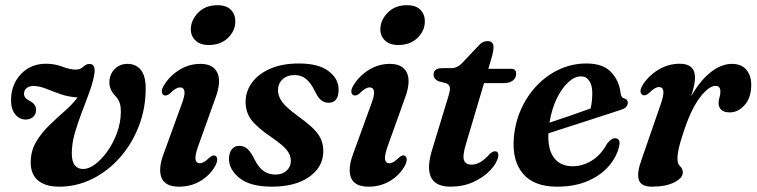

<svg xmlns="http://www.w3.org/2000/svg" viewBox="-20 -707 2908 738"><path d="M540 -367Q540 -290 513.5 -221.8Q487 -153.5 440.8 -101.2Q394.5 -49 334.5 -19.2Q274.5 10.5 207.5 10.5Q154.5 10.5 126 -13.5Q97.5 -37.5 98 -84.5Q98.5 -127.5 119 -162Q139.5 -196.5 169.5 -225.5Q199.5 -254.5 229.2 -280.5Q259 -306.5 278 -332.5Q243 -334.5 213.2 -345Q183.5 -355.5 157.8 -365.8Q132 -376 109.5 -376.5Q91.5 -376.5 82 -368.2Q72.5 -360 72.5 -347.5Q71 -331.5 92 -320.5Q119.5 -307 118.5 -284Q118.5 -267 106.8 -257.2Q95 -247.5 79 -247.5Q54 -247.5 37.5 -268.8Q21 -290 22.5 -328.5Q25 -385.5 62 -423.8Q99 -462 157 -462Q190 -462 219.5 -450.8Q249 -439.5 271 -439.5Q284.5 -439.5 292.5 -445Q300.5 -450.5 307.5 -456Q314.5 -461.5 326 -461Q346 -460.5 343.5 -428.5Q339 -396 325.2 -357.5Q311.5 -319 295.5 -278Q279.5 -237 267.8 -196.2Q256 -155.5 256 -118Q256 -86 267.5 -71.8Q279 -57.5 298.5 -57.5Q321 -57 346 -75.8Q371 -94.5 393.2 -126Q415.5 -157.5 429.8 -196.5Q444 -235.5 444.5 -276Q444.5 -299 439.8 -312.2Q435 -325.5 424.5 -337Q399.5 -362.5 400.5 -392Q401 -420.5 420.2 -441Q439.5 -461.5 470 -461.5Q502.5 -461.5 521.2 -438.5Q540 -415.5 540 -367Z M782.5 -534Q748.5 -534 730.5 -552.2Q712.5 -570.5 713.5 -597Q714.5 -630.5 742.2 -658.8Q770 -687 815.5 -687Q851.5 -687 868.5 -668.2Q885.5 -649.5 884.5 -622.5Q883.5 -587.5 855.8 -560.8Q828 -534 782.5 -534ZM741.5 -144.5Q729 -109 731.5 -94.2Q734 -79.5 747.5 -79.5Q755.5 -79.5 764.2 -84.5Q773 -89.5 786 -102Q798.5 -113 807 -108.5Q814 -105.5 814.8 -95.5Q815.5 -85.5 808 -70.5Q788 -34 751.2 -11.8Q714.5 10.5 668 10.5Q615 10.5 601 -23.5Q587 -57.5 609 -116L677.5 -304.5Q691.5 -341 689 -356Q686.5 -371 672.5 -371Q664.5 -371 655.2 -365.8Q646 -360.5 632.5 -347Q619 -337 610 -341Q603 -344 602 -353.8Q601 -363.5 609.5 -378Q631.5 -415 669 -438.2Q706.5 -461.5 750.5 -461.5Q799.5 -461.5 815.5 -427.2Q831.5 -393 808 -330Z M1039 -36Q1065.5 -36 1081.8 -51.2Q1098 -66.5 1098 -89Q1098 -110 1083 -129.5Q1068 -149 1022 -180.5Q967.5 -217.5 945.5 -247Q923.5 -276.5 924 -318Q925 -358 949.5 -390.8Q974 -423.5 1019.5 -443.2Q1065 -463 1129 -463Q1204 -463 1242.5 -434Q1281 -405 1281.5 -364Q1282 -312 1243 -312Q1226 -312 1213.2 -323Q1200.5 -334 1187.5 -362Q1173.5 -390 1155.5 -404.2Q1137.5 -418.5 1112.5 -418.5Q1083.5 -418.5 1066 -402Q1048.5 -385.5 1048.5 -359.5Q1048.5 -338 1064 -316Q1079.5 -294 1127.5 -259Q1186 -217.5 1205.2 -187.5Q1224.5 -157.5 1222.5 -120Q1220 -62.5 1166.8 -26Q1113.5 10.5 1025 10.5Q942.5 10.5 901.2 -22.2Q860 -55 860 -97Q860.5 -119.5 871 -133Q881.5 -146.5 899.5 -146.5Q918.5 -146.5 932 -133.8Q945.5 -121 958 -95Q974.5 -62 994.2 -49Q1014 -36 1039 -36Z M1511 -534Q1477 -534 1459 -552.2Q1441 -570.5 1442 -597Q1443 -630.5 1470.8 -658.8Q1498.5 -687 1544 -687Q1580 -687 1597 -668.2Q1614 -649.5 1613 -622.5Q1612 -587.5 1584.2 -560.8Q1556.5 -534 1511 -534ZM1470 -144.5Q1457.5 -109 1460 -94.2Q1462.5 -79.5 1476 -79.5Q1484 -79.5 1492.8 -84.5Q1501.5 -89.5 1514.5 -102Q1527 -113 1535.5 -108.5Q1542.5 -105.5 1543.2 -95.5Q1544 -85.5 1536.5 -70.5Q1516.5 -34 1479.8 -11.8Q1443 10.5 1396.5 10.5Q1343.5 10.5 1329.5 -23.5Q1315.5 -57.5 1337.5 -116L1406 -304.5Q1420 -341 1417.5 -356Q1415 -371 1401 -371Q1393 -371 1383.8 -365.8Q1374.5 -360.5 1361 -347Q1347.5 -337 1338.5 -341Q1331.5 -344 1330.5 -353.8Q1329.5 -363.5 1338 -378Q1360 -415 1397.5 -438.2Q1435 -461.5 1479 -461.5Q1528 -461.5 1544 -427.2Q1560 -393 1536.5 -330Z M1695 -387 1664.5 -395Q1646.5 -404 1646.5 -420Q1646.5 -445 1680 -445H1714Q1738.5 -445 1757.5 -466L1819.5 -531.5Q1834 -549 1853.5 -549Q1877 -549 1877 -526Q1877 -510.5 1869 -483L1857 -442.5H1945Q1964 -442.5 1964 -424Q1964 -407 1951 -397.2Q1938 -387.5 1916.5 -387.5H1840.5L1771 -153.5Q1757 -107 1763.8 -90.5Q1770.5 -74 1792.5 -74Q1825.5 -74 1860.5 -113Q1873.5 -126 1882.5 -125.5Q1898 -125 1895 -105Q1889.5 -79 1864.2 -52.2Q1839 -25.5 1799.5 -7.5Q1760 10.5 1712 10.5Q1595 10.5 1643 -138L1702 -332Q1710.5 -358 1709.2 -369.8Q1708 -381.5 1695 -387Z M2360.5 -148Q2352 -106.5 2321.5 -70.2Q2291 -34 2240.5 -11.8Q2190 10.5 2121 10.5Q2032 10.5 1990 -39.8Q1948 -90 1955 -176Q1959.5 -235 1982.8 -287Q2006 -339 2043.8 -378.5Q2081.5 -418 2130.2 -440.5Q2179 -463 2234.5 -463Q2297.5 -463 2328.8 -430Q2360 -397 2365.5 -348.5Q2368 -330.5 2379.5 -328.5Q2392.5 -326 2393 -313Q2393.5 -304 2386.8 -296.2Q2380 -288.5 2362.5 -283.5Q2341 -276.5 2307.2 -265.5Q2273.5 -254.5 2234.2 -241.8Q2195 -229 2156.8 -216.8Q2118.5 -204.5 2088 -194.5Q2085 -132 2109.8 -100Q2134.5 -68 2180.5 -68Q2220 -68 2255.2 -90Q2290.5 -112 2313.5 -155Q2331 -177 2345.5 -175.5Q2365 -174 2360.5 -148ZM2213 -413.5Q2188.5 -413.5 2163.8 -390.5Q2139 -367.5 2119.8 -327.5Q2100.5 -287.5 2092 -235.5Q2130 -248 2174.2 -263.2Q2218.5 -278.5 2250 -290Q2256.5 -314.5 2256.5 -350.5Q2256.5 -379 2245 -396.2Q2233.5 -413.5 2213 -413.5Z M2453 -341Q2445.5 -342.5 2442.8 -351.2Q2440 -360 2446.5 -373.5Q2467.5 -411.5 2507 -436.8Q2546.5 -462 2593 -462Q2651.5 -462 2651.5 -408.5Q2651.5 -393.5 2647.2 -375.2Q2643 -357 2636.5 -336.5Q2670.5 -397 2711.5 -429.2Q2752.5 -461.5 2793.5 -461.5Q2830.5 -461.5 2849.8 -437.8Q2869 -414 2867.5 -375Q2866 -329 2841.2 -302Q2816.5 -275 2785 -275Q2762.5 -275 2752.2 -285.2Q2742 -295.5 2742 -309.5Q2742 -321 2745.5 -332Q2749 -343 2749 -355Q2749 -377 2730.5 -377Q2704 -377 2669.2 -330.8Q2634.5 -284.5 2606 -195Q2594 -159 2589 -136.8Q2584 -114.5 2584 -97Q2584 -77 2594.2 -67.8Q2604.5 -58.5 2604.5 -44.5Q2604.5 -22.5 2571.5 -6Q2538.5 10.5 2485.5 10.5Q2443 10.5 2435.2 -16.8Q2427.5 -44 2446.5 -95L2518.5 -303Q2532 -340.5 2529.8 -356.5Q2527.5 -372.5 2513 -372.5Q2505.5 -372.5 2496.5 -367.2Q2487.5 -362 2473.5 -348.5Q2461.5 -338.5 2453 -341Z"/></svg>

Font: Fraunces 72pt Soft SemiBold
Style: Italic
Weight: 600
Italic angle: -16°
Version: Version 1.000;[b76b70a41]